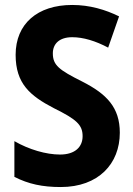

<svg xmlns="http://www.w3.org/2000/svg" viewBox="-20 -744 536 774"><path d="M463 -209C463 -311 410 -365 312 -415C218 -462 193 -481 193 -529C193 -567 219 -594 271 -594C316 -594 365 -579 416 -552L460 -678C405 -705 342 -724 271 -724C131 -724 43 -648 43 -523C43 -407 101 -358 197 -308C288 -263 313 -241 313 -195C313 -152 283 -121 222 -121C166 -121 97 -141 38 -175V-31C95 -2 151 10 225 10C377 10 463 -84 463 -209Z"/></svg>

Font: Noto Sans Oriya Cond Bold
Style: Bold
Weight: 700
Width: 3
Designer: Amélie Bonet and Sol Matas
Foundry: Google LLC
Version: Version 2.006